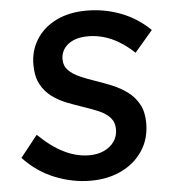

<svg xmlns="http://www.w3.org/2000/svg" viewBox="-52 -757 719 814"><g transform="rotate(-5 307.5 -350.0)"><path d="M302 10Q225 10 150 -20Q75 -50 17 -112L90 -204Q144 -151 197.5 -124.5Q251 -98 305 -98Q340 -98 367.5 -110.5Q395 -123 411 -145.5Q427 -168 427 -198Q427 -228 409.5 -247.5Q392 -267 363 -279.5Q334 -292 299.5 -303.5Q265 -315 230 -328.5Q195 -342 166 -363.5Q137 -385 119.5 -418Q102 -451 102 -501Q102 -561 132 -608.5Q162 -656 217 -683Q272 -710 346 -710Q422 -710 491.5 -683.5Q561 -657 615 -604L538 -514Q493 -557 444 -579Q395 -601 343 -601Q289 -601 258 -576.5Q227 -552 227 -513Q227 -485 245 -466.5Q263 -448 292.5 -435Q322 -422 357.5 -410Q393 -398 428 -383.5Q463 -369 492 -347.5Q521 -326 539 -293.5Q557 -261 557 -213Q557 -146 523.5 -95.5Q490 -45 432.5 -17.5Q375 10 302 10Z"/></g></svg>

Font: Red Hat Mono SemiBold
Style: Italic
Weight: 600
Italic angle: -12°
Monospace: yes
Designer: Pentagram, MCKL
Foundry: MCKL
Version: Version 1.030